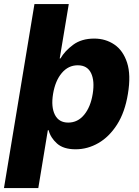

<svg xmlns="http://www.w3.org/2000/svg" viewBox="-44 -748 702 972"><path d="M338.9 7.8Q277.3 7.8 244.6 -21.5Q211.9 -50.8 202.1 -88.9H198.2L149.9 204.1H-23.9L130.4 -727.5H304.2L258.3 -452.1H262.2Q283.7 -489.7 326.2 -521.2Q368.7 -552.7 433.1 -552.7Q490.2 -552.7 534.7 -522.7Q579.1 -492.7 599.4 -430.7Q619.6 -368.7 603.5 -272.5Q588.4 -179.7 548.6 -117.4Q508.8 -55.2 454.1 -23.7Q399.4 7.8 338.9 7.8ZM301.3 -127.4Q349.6 -127.4 382.1 -167Q414.6 -206.5 425.3 -272.5Q436 -338.4 417 -377.9Q397.9 -417.5 349.6 -417.5Q301.8 -417.5 268.8 -378.4Q235.8 -339.4 224.6 -272.5Q213.9 -206.5 233.9 -167Q253.9 -127.4 301.3 -127.4Z"/></svg>

Font: Inter Extra Bold
Style: Italic
Weight: 800
Italic angle: -9.39999°
Designer: Rasmus Andersson
Foundry: rsms
Version: Version 4.000;git-3c8e0fc